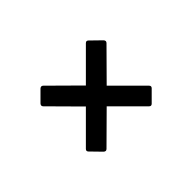

<svg xmlns="http://www.w3.org/2000/svg" viewBox="-62 -662 724 724"><g transform="rotate(45 300.0 -300.0)"><path d="M172 -132 132 -172Q125 -180 132 -187L245 -301L132 -414Q125 -421 132 -428L172 -469Q180 -476 187 -469L301 -356L414 -469Q421 -476 428 -469L469 -428Q476 -421 469 -414L356 -301L469 -187Q476 -180 469 -172L428 -132Q421 -125 414 -132L301 -245L187 -132Q180 -125 172 -132Z"/></g></svg>

Font: Sofia Sans Medium
Style: Regular
Weight: 500
Designer: Botio Nikoltchev, Ani Petrova
Foundry: lettersoup
Version: Version 4.101; ttfautohint (v1.8.4.7-5d5b)